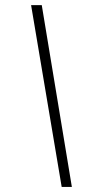

<svg xmlns="http://www.w3.org/2000/svg" viewBox="-20 -734 353 754"><path d="M144 -713.9 262.2 0H222.2L102.1 -713.9Z"/></svg>

Font: TypoPRO Open Sans
Style: Italic
Weight: 300
Italic angle: -12°
Foundry: Ascender Corporation
Version: Version 1.10